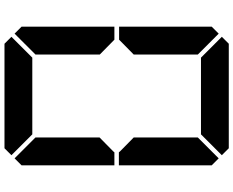

<svg xmlns="http://www.w3.org/2000/svg" viewBox="-112 -928 1040 856"><g transform="rotate(-90 408.0 -500.0)"><path d="M161 -515 157 -510H99V-924L130 -955L223 -862V-698V-590V-576ZM223 -144V-138L130 -45L99 -76V-490H157L161 -485L223 -424V-384V-302ZM655 -485 659 -489H717V-76L686 -45L593 -138V-144V-302V-396V-424ZM686 -955 717 -924V-510H659L655 -514L593 -575V-586V-698V-856V-862ZM672 -31 641 0H470H346H175L144 -31L237 -124H262H346H470H554H579ZM144 -969 175 -1000H346H470H641L672 -969L579 -876H554H470H346H262H243H237Z"/></g></svg>

Font: DSEG14 Classic
Style: Bold
Weight: 700
Designer: Keshikan(Twitter:@keshinomi_88pro)
Version: Version 0.46